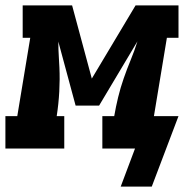

<svg xmlns="http://www.w3.org/2000/svg" viewBox="-53 -550 681 711"><path d="M394 141 447 0H326V-120H370Q376 -155 384.5 -190Q393 -225 405 -259.5Q417 -294 431 -328Q445 -362 456 -397L314 -159H227L163 -396Q163 -381 163.5 -366Q164 -351 165 -336L167 -300Q169 -256 166.5 -210.5Q164 -165 157 -120H185V0H-33V-120H11L59 -410H31V-530H214L287 -259L449 -530H608V-410H565L517 -120H608L509 141Z"/></svg>

Font: Iosevka Curly Slab HvExObl
Style: Regular
Weight: 900
Width: 7
Italic angle: -9°
Monospace: yes
Designer: Belleve Invis
Foundry: Belleve Invis
Version: Version 11.1.0; ttfautohint (v1.8.3)